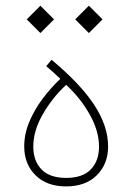

<svg xmlns="http://www.w3.org/2000/svg" viewBox="-20 -648 463 673"><path d="M73.7 -580.1 121.6 -627.9 169.4 -580.1 121.6 -532.2ZM243.7 -580.1 291.5 -627.9 339.4 -580.1 291.5 -532.2ZM211.9 5.4Q144 5.4 104.5 -33.7Q64.9 -72.8 64.9 -134.8Q64.9 -178.2 82.5 -220.5Q100.1 -262.7 128.9 -301.3Q157.7 -339.8 191.4 -371.6Q167.5 -395 142.1 -416L160.6 -438.5Q261.7 -354.5 310.3 -280.3Q358.9 -206.1 358.9 -134.8Q358.9 -72.8 319.3 -33.7Q279.8 5.4 211.9 5.4ZM211.9 -24.4Q269.5 -24.4 298.3 -54.2Q327.1 -84 327.1 -134.3Q327.1 -188.5 294.7 -246.3Q262.2 -304.2 211.9 -350.6Q162.6 -304.7 129.6 -246.8Q96.7 -189 96.7 -134.3Q96.7 -84 125.5 -54.2Q154.3 -24.4 211.9 -24.4Z"/></svg>

Font: Estedad-FD Thin
Style: Regular
Weight: 100
Designer: Amin Abedi
Version: Version 7.3